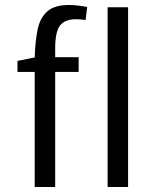

<svg xmlns="http://www.w3.org/2000/svg" viewBox="-20 -749 623 769"><path d="M329 -721 323 -669Q301 -672 283 -672Q240 -672 220.5 -647Q201 -622 201 -554V-520H295V-461H201V0H119V-461H50V-505L119 -519Q121 -583 130.5 -630Q140 -677 169 -703Q198 -729 256 -729Q272 -729 290 -727Q308 -725 329 -721ZM411 0V-720H493V0Z"/></svg>

Font: Strait
Style: Regular
Weight: 400
Designer: Eduardo Rodriguez Tunni
Foundry: Eduardo Rodriguez Tunni
Version: Version 1.002; ttfautohint (v1.8.4.7-5d5b);gftools[0.9.23]